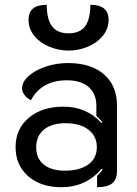

<svg xmlns="http://www.w3.org/2000/svg" viewBox="-20 -772 573 801"><path d="M45 -158Q45 -234 100 -280.5Q155 -327 245 -327Q341 -327 403 -259L407 -263Q396 -275 382 -288V-330Q382 -381 350 -409Q318 -437 259 -437Q154 -437 109 -354Q93 -362 82.5 -375.5Q72 -389 72 -403Q72 -430 99 -454.5Q126 -479 170.5 -494Q215 -509 264 -509Q359 -509 413.5 -462Q468 -415 468 -332V-58Q468 -23 448 -7Q428 9 385 9V-38Q406 -60 408 -64L404 -68Q339 9 236 9Q150 9 97.5 -37Q45 -83 45 -158ZM384 -158Q384 -204 349 -231Q314 -258 253 -258Q196 -258 163.5 -231.5Q131 -205 131 -158Q131 -111 162.5 -85.5Q194 -60 251 -60Q313 -60 348.5 -86Q384 -112 384 -158ZM99 -690Q99 -752 175 -752Q175 -692 197 -662.5Q219 -633 266 -633Q313 -633 335 -662.5Q357 -692 357 -752Q433 -752 433 -690Q433 -652 409 -622.5Q385 -593 346 -577Q307 -561 266 -561Q225 -561 186 -577Q147 -593 123 -622.5Q99 -652 99 -690Z"/></svg>

Font: K2D
Style: Regular
Weight: 400
Version: Version 1.000; ttfautohint (v1.6)